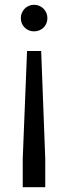

<svg xmlns="http://www.w3.org/2000/svg" viewBox="-20 -532 270 802"><path d="M122 -512C91 -512 67 -487 67 -456C67 -425 91 -401 122 -401C154 -401 178 -425 178 -456C178 -487 154 -512 122 -512ZM93 -319 75 130V250H169V130L152 -319Z"/></svg>

Font: Be Vietnam
Style: Regular
Weight: 400
Designer: Gabriel Lam
Foundry: TypeRant
Version: Version 4.000